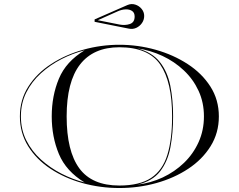

<svg xmlns="http://www.w3.org/2000/svg" viewBox="-20 -935 1200 965"><path d="M627.9 -791 455.5 -825.4V-837.4L619.9 -909.4Q639.9 -918.2 659.5 -912Q679.1 -905.8 691.9 -890.2Q704.7 -874.6 704.7 -855Q704.7 -835.4 693.7 -819.4Q682.7 -803.4 665.3 -795.2Q647.9 -787 627.9 -791ZM579.9 -811.8Q609.1 -806.2 632.9 -814.4Q656.7 -822.6 656.7 -851.8Q656.7 -871.4 643.7 -880Q630.7 -888.6 611.1 -887.8Q591.5 -887 571.9 -878.2L471.5 -833.4ZM580 10Q483.5 10 394 -15Q304.5 -40 233.8 -86.8Q163 -133.5 121.5 -200.2Q80 -267 80 -350Q80 -433.5 122.5 -500Q165 -566.5 237 -613.2Q309 -660 398 -685Q487 -710 580 -710Q673 -710 762 -685Q851 -660 923 -613.2Q995 -566.5 1037.5 -500Q1080 -433.5 1080 -350Q1080 -267 1038.5 -200.2Q997 -133.5 926.2 -86.8Q855.5 -40 766 -15Q676.5 10 580 10ZM580 -697.5Q449.5 -697.5 382.2 -610.8Q315 -524 315 -350Q315 -176 378.5 -89.2Q442 -2.5 580 -2.5Q682 -2.5 739.8 -41Q797.5 -79.5 821.2 -156.8Q845 -234 845 -350Q845 -524 785.2 -610.8Q725.5 -697.5 580 -697.5ZM850 -350Q850 -266.5 836.5 -194.8Q823 -123 784.5 -73.5Q746 -24 670 -7Q737.5 -15 797.8 -43.2Q858 -71.5 904.8 -116.5Q951.5 -161.5 978.2 -220.8Q1005 -280 1005 -350Q1005 -420 978 -478.5Q951 -537 904 -581.2Q857 -625.5 796.8 -653.8Q736.5 -682 670 -692Q744.5 -672.5 783.2 -623.5Q822 -574.5 836 -504Q850 -433.5 850 -350ZM240 -350Q240 -453 276 -539.5Q312 -626 405 -682Q346 -667 289.2 -638Q232.5 -609 186.2 -567.2Q140 -525.5 112.5 -471Q85 -416.5 85 -350Q85 -283.5 112.5 -229Q140 -174.5 186.2 -132.8Q232.5 -91 289.2 -62Q346 -33 405 -18Q312 -74.5 276 -161Q240 -247.5 240 -350Z"/></svg>

Font: Engraving Unshaded CC
Style: Bold
Weight: 700
Designer: indestructible type*
Foundry: Cowboy Collective
Version: Version 1.000